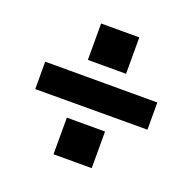

<svg xmlns="http://www.w3.org/2000/svg" viewBox="-107 -775 813 803"><g transform="rotate(20 299.5 -373.0)"><path d="M381 -502H211V-664H381ZM545 -313 46 -312V-434H545ZM381 -82H211V-245H381Z"/></g></svg>

Font: Morrison
Style: Bold
Weight: 700
Designer: Pablo Impallari, Rodrigo Fuenzalida (Modified by Dan O. Williams)
Version: Version 0.03;June 6, 2019;FontCreator 11.5.0.2425 64-bit; tt